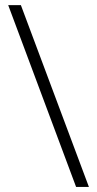

<svg xmlns="http://www.w3.org/2000/svg" viewBox="-20 -734 381 754"><path d="M62 -713.9 329.1 0H278.8L12.2 -713.9Z"/></svg>

Font: TypoPRO Open Sans
Style: Regular
Weight: 300
Foundry: Ascender Corporation
Version: Version 1.10